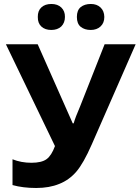

<svg xmlns="http://www.w3.org/2000/svg" viewBox="-20 -937 703 967"><path d="M43 -4.9V-134.8Q86.9 -117.2 138.2 -117.2Q189.5 -117.2 214.4 -135.3Q239.3 -153.3 256.8 -201.2L9.8 -713.9H169.9L346.2 -315.9H351.1Q358.4 -343.3 384.3 -403.3L506.8 -713.9H663.1L441.9 -209Q400.4 -114.3 364.3 -72.3Q328.1 -30.3 278.3 -10.7Q228.5 9.8 162.1 9.8Q95.7 9.8 43 -4.9ZM437.5 -917Q467.8 -917 486.3 -899.4Q504.9 -881.8 505.4 -851.6Q505.4 -821.3 486.3 -803.7Q467.3 -786.1 437 -786.1Q406.2 -786.1 386.7 -801.8Q367.2 -817.4 367.2 -851.6Q367.2 -885.7 386.7 -901.4Q406.2 -917 437.5 -917ZM170.4 -851.6Q169.9 -882.8 188.5 -899.9Q207 -917 238.8 -917Q270.5 -917 289.1 -898.9Q307.6 -880.9 307.1 -851.6Q307.1 -822.3 288.6 -803.7Q269.5 -786.1 238.3 -786.1Q207 -786.1 188.5 -803.2Q169.9 -820.3 170.4 -851.6Z"/></svg>

Font: NotoSans-Bold
Style: Bold
Weight: 700
Designer: Monotype Design team
Foundry: Monotype Imaging Inc.
Version: Version 1.04